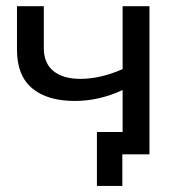

<svg xmlns="http://www.w3.org/2000/svg" viewBox="-20 -508 597 632"><path d="M472 -487.6H383.6V-280.6C335.2 -259.1 288.9 -248.4 244.7 -248.4C206.7 -248.4 177.1 -257 155.9 -274.2C134.8 -291.3 124.2 -316.5 124.2 -349.6V-487.6H35.9V-344.1C35.9 -287.7 52.4 -245.5 85.6 -217.6C118.7 -189.7 165.6 -175.7 226.3 -175.7C279.7 -175.7 332.1 -187.7 383.6 -211.6V-73.6H299V104H382.7V0H472Z"/></svg>

Font: Montserrat Ace
Style: Regular
Weight: 500
Designer: Julieta Ulanovsky
Foundry: Julieta Ulanovsky
Version: Version 1